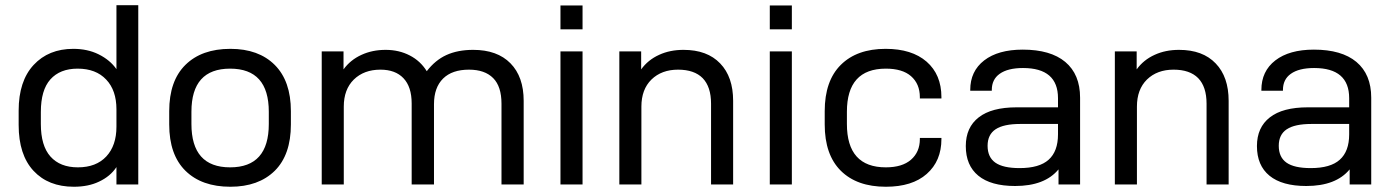

<svg xmlns="http://www.w3.org/2000/svg" viewBox="-20 -710 5365 739"><path d="M51.8 -229V-284.2Q51.8 -397.9 109.4 -460Q167 -522 262.2 -522Q316.9 -522 359.4 -501Q403.8 -479 428.2 -443.8V-689.9H512.2V0H428.2V-66.9Q404.8 -31.2 360.8 -10.7Q319.8 8.8 264.2 8.8Q166 8.8 108.9 -52.7Q51.8 -114.3 51.8 -229ZM428.2 -222.2V-289.1Q428.2 -362.3 388.7 -403.8Q349.1 -445.8 278.8 -445.8Q210.9 -445.8 173.8 -404.3Q137.2 -363.3 137.2 -278.8V-232.9Q137.2 -148.9 174.3 -107.4Q211.4 -65.9 279.8 -65.9Q350.1 -65.9 389.2 -107.9Q428.2 -149.9 428.2 -222.2Z M631.3 -231V-282.2Q631.3 -398.9 693.8 -460.4Q756.3 -522 866.7 -522Q975.6 -522 1037.6 -460Q1099.6 -397.9 1099.6 -282.2V-231Q1099.6 -114.3 1037.6 -52.7Q975.1 8.8 866.7 8.8Q756.3 8.8 693.8 -52.7Q631.3 -114.3 631.3 -231ZM1014.6 -232.9V-279.8Q1014.6 -445.8 865.7 -445.8Q716.8 -445.8 716.8 -279.8V-232.9Q716.8 -65.9 865.7 -65.9Q1014.6 -65.9 1014.6 -232.9Z M1218.3 -512.2H1302.2V-442.9Q1328.6 -479.5 1371.6 -499Q1413.1 -518.1 1464.4 -518.1Q1515.6 -518.1 1557.1 -496.6Q1598.1 -475.6 1622.6 -436Q1655.3 -478.5 1697.8 -498Q1741.7 -518.1 1801.3 -518.1Q1894 -518.1 1944.8 -466.3Q1995.6 -414.6 1995.6 -321.8V0H1910.2V-311Q1910.2 -377 1878.4 -409.2Q1846.2 -441.9 1785.2 -441.9Q1720.2 -441.9 1685.5 -407.7Q1650.4 -373 1650.4 -309.1V0H1564.5V-312Q1564.5 -376 1532.7 -409.2Q1501.5 -441.9 1444.3 -441.9Q1380.9 -441.9 1341.8 -403.8Q1303.2 -365.7 1303.2 -299.8V0H1218.3Z M2137.2 -689H2222.2V-597.2H2137.2ZM2137.2 -512.2H2222.2V0H2137.2Z M2363.8 -512.2H2447.8V-442.9Q2474.1 -479.5 2517.1 -499Q2558.6 -518.1 2610.8 -518.1Q2702.1 -518.1 2752 -465.8Q2801.8 -414.1 2801.8 -321.8V0H2716.8V-311Q2716.8 -376 2684.6 -409.2Q2652.3 -441.9 2589.8 -441.9Q2526.4 -441.9 2487.3 -403.8Q2448.7 -365.7 2448.7 -299.8V0H2363.8Z M2942.9 -689H3027.8V-597.2H2942.9ZM2942.9 -512.2H3027.8V0H2942.9Z M3154.3 -231V-282.2Q3154.3 -398.9 3216.3 -460.4Q3278.3 -522 3388.7 -522Q3489.7 -522 3546.4 -472.7Q3603.5 -422.9 3603.5 -335.9V-331.1H3520.5V-335.9Q3520.5 -387.2 3486.3 -417Q3453.1 -445.8 3389.6 -445.8Q3239.7 -445.8 3239.7 -279.8V-232.9Q3239.7 -65.9 3389.6 -65.9Q3452.6 -65.9 3486.3 -95.2Q3520.5 -125 3520.5 -174.8V-179.2H3603.5V-174.8Q3603.5 -90.3 3546.9 -40.5Q3491.2 8.8 3389.6 8.8Q3278.3 8.8 3216.3 -52.7Q3154.3 -114.3 3154.3 -231Z M4080.1 -471.7Q4137.2 -423.8 4137.2 -334V0H4054.2V-58.1Q4001.5 5.9 3887.2 5.9Q3793.9 5.9 3745.6 -33.7Q3697.3 -73.2 3697.3 -147.9Q3697.3 -219.7 3747.1 -258.3Q3796.4 -296.9 3893.1 -296.9H4052.2V-332Q4052.2 -448.2 3917.5 -448.2Q3858.9 -448.2 3827.6 -425.8Q3797.4 -404.3 3797.4 -363.8V-360.8H3714.4V-363.8Q3714.4 -436 3768.1 -477.5Q3821.8 -519 3916.5 -519Q4023.4 -519 4080.1 -471.7ZM4016.1 -95.2Q4052.2 -127.4 4052.2 -192.9V-232.9H3907.2Q3842.8 -232.9 3812 -212.4Q3781.2 -191.9 3781.2 -148.9Q3781.2 -105 3811 -84Q3840.8 -63 3904.3 -63Q3980.5 -63 4016.1 -95.2Z M4271 -512.2H4355V-442.9Q4381.3 -479.5 4424.3 -499Q4465.8 -518.1 4518.1 -518.1Q4609.4 -518.1 4659.2 -465.8Q4709 -414.1 4709 -321.8V0H4624V-311Q4624 -376 4591.8 -409.2Q4559.6 -441.9 4497.1 -441.9Q4433.6 -441.9 4394.5 -403.8Q4356 -365.7 4356 -299.8V0H4271Z M5200.7 -471.7Q5257.8 -423.8 5257.8 -334V0H5174.8V-58.1Q5122.1 5.9 5007.8 5.9Q4914.6 5.9 4866.2 -33.7Q4817.9 -73.2 4817.9 -147.9Q4817.9 -219.7 4867.7 -258.3Q4917 -296.9 5013.7 -296.9H5172.9V-332Q5172.9 -448.2 5038.1 -448.2Q4979.5 -448.2 4948.2 -425.8Q4918 -404.3 4918 -363.8V-360.8H4835V-363.8Q4835 -436 4888.7 -477.5Q4942.4 -519 5037.1 -519Q5144 -519 5200.7 -471.7ZM5136.7 -95.2Q5172.9 -127.4 5172.9 -192.9V-232.9H5027.8Q4963.4 -232.9 4932.6 -212.4Q4901.9 -191.9 4901.9 -148.9Q4901.9 -105 4931.6 -84Q4961.4 -63 5024.9 -63Q5101.1 -63 5136.7 -95.2Z"/></svg>

Font: D-DIN Exp
Style: Regular
Weight: 400
Width: 7
Designer: Charles Nix
Foundry: Datto Inc.
Version: Version 1.00